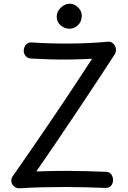

<svg xmlns="http://www.w3.org/2000/svg" viewBox="-20 -1003 693 1036"><path d="M149 -687Q129 -688 118.5 -700.5Q108 -713 108 -730Q109 -749 120 -762Q131 -775 150 -774Q256 -767 360 -768Q464 -769 564 -778Q575 -779 584.5 -773Q594 -767 600 -756.5Q606 -746 606 -733.5Q606 -721 598 -708Q553 -639 503 -563Q453 -487 399 -406.5Q345 -326 289 -243Q233 -160 176 -78Q204 -79 231 -79.5Q258 -80 285 -80.5Q312 -81 339 -81Q392 -81 445 -79.5Q498 -78 550 -76Q570 -76 580 -63Q590 -50 590 -30Q589 -12 579 -0.5Q569 11 549 11Q494 9 440.5 7.5Q387 6 332 6Q271 6 209 7.5Q147 9 85 13Q68 13 56 3Q44 -7 41.5 -22.5Q39 -38 48 -51Q100 -126 138.5 -181.5Q177 -237 207.5 -282Q238 -327 266 -368Q294 -409 324 -454Q354 -499 391 -555Q428 -611 477 -686Q420 -683 364.5 -682Q309 -681 255.5 -682.5Q202 -684 149 -687ZM355 -848Q328 -848 307 -866.5Q286 -885 286 -913Q286 -941 308.5 -962Q331 -983 356 -983Q372 -983 386.5 -974.5Q401 -966 411 -951.5Q421 -937 421 -917Q421 -887 401 -867.5Q381 -848 355 -848Z"/></svg>

Font: Playpen Sans Thai
Style: Regular
Weight: 400
Designer: Sirin Gunkloy, Laura Meseguer, Veronika Burian, José Scaglione
Foundry: TypeTogether
Version: Version 2.000